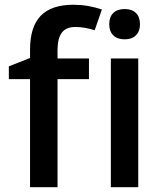

<svg xmlns="http://www.w3.org/2000/svg" viewBox="-20 -785 682 805"><path d="M353 -453.1H221.2V0H106V-453.1H17.1V-506.8L106 -542V-577.1Q106 -672.9 150.9 -719Q195.8 -765.1 288.1 -765.1Q348.6 -765.1 407.2 -745.1L377 -658.2Q334.5 -671.9 295.9 -671.9Q256.8 -671.9 239 -647.7Q221.2 -623.5 221.2 -575.2V-540H353ZM559.6 0H444.8V-540H559.6ZM438 -683.1Q438 -713.9 454.8 -730.5Q471.7 -747.1 502.9 -747.1Q533.2 -747.1 550 -730.5Q566.9 -713.9 566.9 -683.1Q566.9 -653.8 550 -637Q533.2 -620.1 502.9 -620.1Q471.7 -620.1 454.8 -637Q438 -653.8 438 -683.1Z"/></svg>

Font: f0_21440          
Style: Regular
Weight: 600
Foundry: Ascender Corporation
Version: Version 1.10